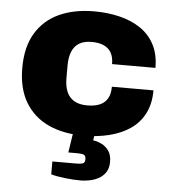

<svg xmlns="http://www.w3.org/2000/svg" viewBox="-53 -590 773 851"><g transform="rotate(5 333.5 -165.0)"><path d="M333 12Q243 12 176.5 -18.5Q110 -49 73 -110.5Q36 -172 36 -264Q36 -357 73 -418.5Q110 -480 176.5 -510.5Q243 -541 333 -541Q393 -541 446 -528Q499 -515 539 -488Q579 -461 601.5 -418Q624 -375 624 -315H431Q431 -346 419.5 -366Q408 -386 386 -395.5Q364 -405 333 -405Q298 -405 276.5 -391.5Q255 -378 245 -352.5Q235 -327 235 -292V-235Q235 -200 245.5 -175Q256 -150 278.5 -136.5Q301 -123 337 -123Q370 -123 392.5 -132.5Q415 -142 427 -162.5Q439 -183 439 -215H624Q624 -155 601.5 -111.5Q579 -68 539 -41Q499 -14 446 -1Q393 12 333 12ZM338 211Q304 211 265.5 206.5Q227 202 205 195V138H310Q328 138 339 135Q350 132 350 116Q350 101 342 96.5Q334 92 312 92H272L292 -39H388L377 29Q395 31 414.5 40.5Q434 50 447 68.5Q460 87 460 118Q460 146 447.5 164.5Q435 183 416 193Q397 203 376 207Q355 211 338 211Z"/></g></svg>

Font: Archivo SemiBold Black
Style: Regular
Weight: 900
Version: Version 2.001